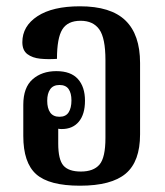

<svg xmlns="http://www.w3.org/2000/svg" viewBox="-20 -579 524 610"><path d="M234 11Q136 11 95 -25.5Q54 -62 54 -147V-246Q54 -301 83.5 -327Q113 -353 159 -353Q205 -353 227.5 -328Q250 -303 250 -259Q250 -216 230.5 -192.5Q211 -169 176 -169Q170 -169 165 -170V-123Q165 -72 181.5 -53Q198 -34 237 -34Q277 -34 296 -56Q315 -78 315 -141V-388Q315 -458 295.5 -485.5Q276 -513 236 -513Q195 -513 178 -485.5Q161 -458 161 -392Q133 -390 108 -392.5Q83 -395 67 -407Q51 -419 51 -445Q51 -496 99 -527.5Q147 -559 234 -559Q332 -559 378.5 -514Q425 -469 425 -379V-152Q425 -66 379.5 -27.5Q334 11 234 11ZM169 -208Q189 -208 198 -222Q207 -236 207 -260Q207 -283 198 -296Q189 -309 169 -309Q149 -309 139.5 -295.5Q130 -282 130 -259Q130 -235 139.5 -221.5Q149 -208 169 -208Z"/></svg>

Font: Noto Serif Thai ExtraCondensed SemiBold
Style: Regular
Weight: 600
Width: 2
Designer: Monotype Design Team
Foundry: Monotype Imaging Inc.
Version: Version 2.001; ttfautohint (v1.8.4.7-5d5b)